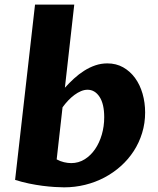

<svg xmlns="http://www.w3.org/2000/svg" viewBox="-20 -802 685 832"><path d="M225.6 -111.3Q240.7 -103 257.3 -99.1Q273.9 -95.2 288.6 -95.2Q320.3 -95.2 346.7 -111.6Q373 -127.9 391.8 -155.3Q410.6 -182.6 421.1 -218.5Q431.6 -254.4 431.6 -293.9Q431.6 -351.6 411.4 -382.3Q391.1 -413.1 359.4 -413.1Q345.2 -413.1 330.8 -407Q316.4 -400.9 302.5 -390.6Q288.6 -380.4 275.4 -366.5Q262.2 -352.5 251 -336.9ZM261.2 -421.9Q280.3 -442.9 301 -461.9Q321.8 -481 345 -495.6Q368.2 -510.3 393.1 -518.8Q418 -527.3 445.3 -527.3Q483.4 -527.3 513.7 -510.3Q543.9 -493.2 565.2 -464.1Q586.4 -435.1 597.7 -396.2Q608.9 -357.4 608.9 -314.5Q608.9 -268.1 595.9 -225.8Q583 -183.6 559.6 -147.5Q536.1 -111.3 503.7 -82.3Q471.2 -53.2 432.4 -32.7Q393.6 -12.2 349.1 -1.2Q304.7 9.8 257.8 9.8Q241.7 9.8 217.3 8.3Q192.9 6.8 164.3 3.2Q135.7 -0.5 105.2 -6.8Q74.7 -13.2 45.4 -22.5L131.8 -782.2H301.8Z"/></svg>

Font: Proza Libre
Style: Bold Italic
Weight: 700
Designer: Jasper de Waard
Foundry: Jasper de Waard
Version: Version 1.000; ttfautohint (v1.4.1.8-43bc)